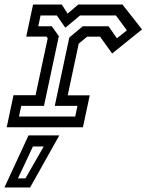

<svg xmlns="http://www.w3.org/2000/svg" viewBox="-32 -560 646 845"><path d="M-2.5 0 27.5 -141H124.5L178 -391.5L172 -399H83.5L113.5 -540H240L265.5 -500L312.5 -540H507L593 -430.5L461.5 -324.5L408.5 -398.5H351.5L314.5 -368L266 -140.5H363L333 0ZM51.5 -47H299L309 -94H209L273 -395L332.5 -444.5H445.5L482.5 -391.5L526.5 -426.5L478 -492H320.5L255.5 -438L218 -492H146.5L136.5 -444.5H196L227 -401L161.5 -94H61.5ZM-12.5 265 93.5 36H229L100.5 265ZM47 225H80L160.5 84.5H113Z"/></svg>

Font: Tourney Medium
Style: Italic
Weight: 500
Italic angle: -12°
Version: Version 1.015